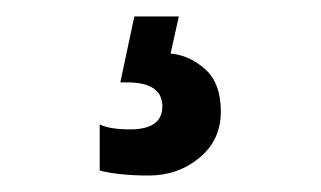

<svg xmlns="http://www.w3.org/2000/svg" viewBox="-20 -26 390 233"><path d="M101 181V125Q113 131 138 131Q177 131 177 103Q177 75 137 74H126L143 -6H197L187 39Q210 41 229 58Q248 75 248 109.5Q248 144 222 165.5Q196 187 160.5 187Q125 187 101 181Z"/></svg>

Font: Khand SemiBold
Style: Regular
Weight: 600
Designer: Devanagari: Sanchit Sawaria, Jyotish Sonowal; Latin: Satya Rajpurohit
Foundry: Indian Type Foundry
Version: Version 1.101;PS 1.0;hotconv 1.0.78;makeotf.lib2.5.61930; tt